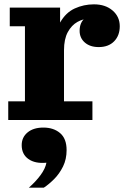

<svg xmlns="http://www.w3.org/2000/svg" viewBox="-20 -553 588 885"><path d="M18 0V-86H95V-432H25V-518H257V-336L275 -340V-86H406V0ZM229 -321Q231 -403 257 -449Q283 -495 324.5 -514Q366 -533 413 -533Q466 -533 499 -504.5Q532 -476 532 -432Q532 -389 506 -362.5Q480 -336 435 -336Q395 -336 371 -357Q347 -378 347 -411Q347 -450 372.5 -470Q398 -490 454 -486L449 -431Q445 -448 430 -457.5Q415 -467 392 -467Q364 -467 337 -452Q310 -437 292.5 -405Q275 -373 275 -321ZM113 312Q145 284 167 254Q189 224 194 197Q142 202 111 180Q80 158 80 116Q80 80 107 57.5Q134 35 180 35Q227 35 257 60.5Q287 86 287 139Q287 181 270.5 214.5Q254 248 229.5 272.5Q205 297 182 312Z"/></svg>

Font: Montagu Slab
Style: Bold
Weight: 700
Designer: Florian Karsten
Foundry: Florian Karsten
Version: Version 1.000